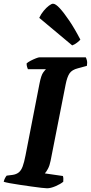

<svg xmlns="http://www.w3.org/2000/svg" viewBox="-31 -1012 488 1032"><path d="M222 0Q215 0 192 -2.5Q169 -5 138 -9.5Q107 -14 76 -18.5Q45 -23 21 -27.5Q-3 -32 -11 -35Q-9 -45 -4 -54.5Q1 -64 5 -68L37 -72Q57 -75 70 -85.5Q83 -96 91 -118Q99 -140 106 -176L181 -561Q190 -608 202 -623.5Q214 -639 216 -640H119Q117 -644 114.5 -652.5Q112 -661 112 -671Q119 -678 133.5 -685.5Q148 -693 162 -698.5Q176 -704 182 -704H430Q433 -699 436 -687.5Q439 -676 436 -658L388 -645Q356 -637 343 -618Q330 -599 322 -559L241 -148Q236 -122 226.5 -104.5Q217 -87 210 -80L307 -66Q309 -62 309.5 -52Q310 -42 309 -35Q293 -22 267 -11Q241 0 222 0ZM357 -768 180 -916Q189 -936 203.5 -953.5Q218 -971 232 -981.5Q246 -992 254 -992Q268 -992 290.5 -967.5Q313 -943 342 -900Q371 -857 401 -799Q396 -793 383.5 -783Q371 -773 357 -768Z"/></svg>

Font: Texturina 12pt ExtraBold
Style: Italic
Weight: 800
Italic angle: -11°
Designer: Guillermo Torres Carreño
Foundry: Omnibus-Type
Version: Version 1.002